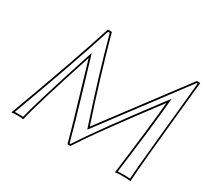

<svg xmlns="http://www.w3.org/2000/svg" viewBox="-136 -861 1137 1064"><g transform="rotate(30 433.0 -329.5)"><path d="M273.9 -662.1H299.8Q364.7 -422.4 456.1 -146.5L843.8 -662.1H865.7Q858.4 -587.4 843.8 -446.8Q812.5 -147 802.2 2.9Q787.1 0 752.9 0Q718.8 0 703.6 2.9Q744.1 -309.1 758.8 -472.7Q539.6 -182.1 460 -64.9Q437.5 -31.7 417 0H397.9Q377 -81.5 268.6 -445.8Q264.2 -460 260.7 -472.2Q139.6 -102.1 116.2 2.9Q105 0 79.1 0Q51.8 0 40.5 2.9Q199.2 -425.8 273.9 -662.1ZM281.2 -651.9Q207 -418.9 55.7 -9.3Q64.5 -9.8 79.1 -9.8Q99.1 -9.8 108.9 -8.8Q134.8 -118.2 251.5 -475.1L261.2 -505.9L270.5 -475.1Q283.7 -431.2 310.1 -342.8Q377.4 -118.2 405.8 -9.8H411.6Q506.8 -155.8 729.5 -450.7Q741.7 -467.3 751 -479L772 -506.8L769 -472.2Q753.9 -307.6 714.8 -8.8Q729 -10.3 752.9 -9.8Q780.3 -9.8 793 -8.3Q800.8 -119.6 848.6 -588.9Q852.1 -622.1 854.5 -651.9H848.6L452.6 -125L446.3 -143.6Q356 -416.5 292 -651.9Z"/></g></svg>

Font: Linux Biolinum Outline O
Style: Italic
Weight: 400
Italic angle: -12°
Designer: Philipp H. Poll
Foundry: Philipp H. Poll
Version: Version 0.6.2